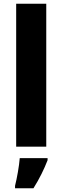

<svg xmlns="http://www.w3.org/2000/svg" viewBox="-20 -831 332 1021"><path d="M226 -51V-811H66V-51ZM233 21V10H85C82 51 70 118 60 157V170H158C190 119 214 70 233 21Z"/></svg>

Font: Noto Sans Tamil UI SemiCondensed ExtraBold
Style: Regular
Weight: 800
Width: 4
Designer: Jelle Bosma - Monotype Design Team
Foundry: Monotype Imaging Inc.
Version: Version 2.004